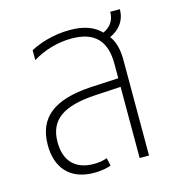

<svg xmlns="http://www.w3.org/2000/svg" viewBox="-93 -664 690 753"><g transform="rotate(-15 252.0 -287.0)"><path d="M199 10C227 10 252 5 267 -1L260 -33C245 -27 226 -24 206 -24C136 -24 90 -62 90 -143C90 -235 151 -275 280 -283L385 -289V0H423V-388C423 -429 415 -463 396 -488C434 -505 461 -537 461 -584H422C422 -547 402 -524 375 -512C348 -540 309 -556 250 -556C180 -556 122 -535 89 -517V-477C135 -505 190 -522 248 -522C343 -522 385 -474 385 -383V-324L271 -318C122 -309 50 -254 50 -142C50 -52 98 10 199 10Z"/></g></svg>

Font: Noto Sans Thai SemCond ExtLt
Style: Regular
Weight: 200
Width: 4
Designer: Monotype Design Team
Foundry: Monotype Imaging Inc.
Version: Version 2.002